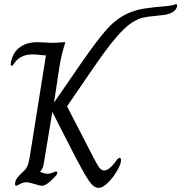

<svg xmlns="http://www.w3.org/2000/svg" viewBox="-20 -898 876 928"><path d="M347 -134 233 -357 192 -110Q189 -85 174 -68V-67Q177 -66 188 -62Q199 -58 208 -58Q222 -58 234.5 -63.5Q247 -69 250 -69Q257 -69 257 -63Q257 -55 243 -41Q205 0 182 0Q173 0 149 -8Q120 -17 108 -17Q92 -17 76.5 -8.5Q61 0 58 0Q53 0 53 -10Q53 -21 58 -30Q63 -39 74 -51Q98 -73 105 -82Q112 -91 117 -108Q122 -125 129 -172L202 -630Q195 -630 177 -632Q170 -633 160.5 -634Q151 -635 138 -635Q82 -635 53 -598Q51 -595 46 -587.5Q41 -580 37 -580Q32 -580 32 -589Q32 -599 35 -606Q45 -648 78 -671Q111 -694 159 -694L192 -693Q220 -691 237 -691Q253 -691 271 -693L296 -694Q276 -633 267 -573L241 -402L376 -598Q449 -703 494 -754Q539 -805 591 -830Q630 -849 673 -856Q716 -863 790 -869Q803 -870 818 -874Q829 -878 831 -878Q836 -878 836 -872Q836 -857 821 -844Q806 -831 774 -826Q739 -822 730 -821Q693 -818 670 -812.5Q647 -807 618 -789Q585 -768 540.5 -716Q496 -664 430 -568L304 -384L430 -140Q450 -101 460.5 -87.5Q471 -74 484 -74Q496 -74 511.5 -87Q527 -100 539 -118Q544 -125 549 -130Q554 -135 558 -135Q565 -135 565 -124Q565 -106 546.5 -73.5Q528 -41 502.5 -15.5Q477 10 456 10Q433 10 409.5 -24.5Q386 -59 347 -134Z"/></svg>

Font: Charm
Style: Regular
Weight: 400
Designer: Katatrad Aksorn Co.,Ltd.
Foundry: Cadson Demak Co.,Ltd.
Version: Version 1.001